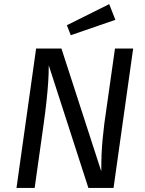

<svg xmlns="http://www.w3.org/2000/svg" viewBox="-20 -929 717 949"><path d="M548.3 -689.1H638.2L541.2 0H416.9L221 -606.2Q221 -564.2 218.1 -520.7Q215.1 -477.1 209.6 -426.6Q204.2 -376 195.2 -312L151.3 0H61.5L158.5 -689.1H283.7L480.6 -81.9Q480.6 -127.9 482.1 -165Q483.5 -202.1 487 -238.7Q490.5 -275.4 495.6 -317.6ZM310.5 -804.3 519.9 -908.6 550.2 -831 329.8 -754.9Z"/></svg>

Font: Fira Sans Variable
Style: Italic
Weight: 397
Italic angle: -8°
Designer: Carrois Corporate & Edenspiekermann AG
Foundry: Carrois Corporate GbR & Edenspiekermann AG
Version: Version 4.202